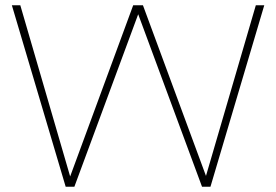

<svg xmlns="http://www.w3.org/2000/svg" viewBox="-20 -708 1047 728"><path d="M229 0 25 -688H57L246 -39L485 -688H522L761 -41L950 -688H982L778 0H746L504 -654L262 0Z"/></svg>

Font: Roundo ExtraLight
Style: Regular
Weight: 250
Designer: Namrata Goyal (Gurmukhi), Shiva Nallaperumal (Latin)
Foundry: Indian Type Foundry
Version: Version 1.000;PS 1.0;hotconv 1.0.88;makeotf.lib2.5.647800